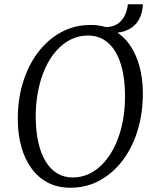

<svg xmlns="http://www.w3.org/2000/svg" viewBox="-20 -870 727 900"><path d="M310.5 10Q250 10 204.2 -14Q158.5 -38 127.5 -80.8Q96.5 -123.5 80.5 -180.2Q64.5 -237 63.5 -302.5Q62 -399.5 87 -481.5Q112 -563.5 158.2 -624.5Q204.5 -685.5 267.2 -719.2Q330 -753 404 -753Q465.5 -753 511.2 -728.5Q557 -704 587.2 -661Q617.5 -618 633 -562Q648.5 -506 649.5 -442.5Q651 -346.5 626.8 -264.2Q602.5 -182 556.8 -120.5Q511 -59 448.2 -24.5Q385.5 10 310.5 10ZM321.5 -38Q364 -38 401.8 -57Q439.5 -76 470 -111Q500.5 -146 522.5 -194.8Q544.5 -243.5 555.8 -303.2Q567 -363 566 -431Q565 -491.5 553.8 -541.5Q542.5 -591.5 520.8 -627.8Q499 -664 467 -683.8Q435 -703.5 392 -703.5Q349.5 -703.5 311.8 -684.8Q274 -666 243.5 -631.5Q213 -597 191.2 -548.5Q169.5 -500 158 -440.5Q146.5 -381 147.5 -313Q148.5 -251.5 160 -201Q171.5 -150.5 193.5 -114Q215.5 -77.5 247.5 -57.8Q279.5 -38 321.5 -38ZM579.5 -850H650Q648 -814.5 636 -787.8Q624 -761 602 -744Q580 -727 549 -720Q518 -713 478 -717L472 -743Q506.5 -742.5 529.2 -757Q552 -771.5 564.2 -796.2Q576.5 -821 579.5 -850Z"/></svg>

Font: Merriweather Light
Style: Italic
Weight: 300
Italic angle: -7.8°
Designer: Eben Sorkin
Foundry: Eben Sorkin
Version: Version 2.101